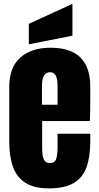

<svg xmlns="http://www.w3.org/2000/svg" viewBox="-20 -994 528 1021"><path d="M240.2 7.8Q162.1 7.8 115.7 -21.5Q69.3 -50.8 49.3 -106Q29.3 -161.1 29.3 -238.8V-533.2Q29.3 -635.3 87.9 -687.7Q146.5 -740.2 249 -740.2Q460 -740.2 460 -533.2V-480Q460 -383.3 458 -350.1H204.1V-208.5Q204.1 -189 206.5 -170.2Q209 -151.4 217.5 -139.2Q226.1 -127 245.1 -127Q272.5 -127 279.3 -150.6Q286.1 -174.3 286.1 -212.4V-282.7H460V-241.2Q460 -159.2 439.7 -103.8Q419.4 -48.3 371.3 -20.3Q323.2 7.8 240.2 7.8ZM203.1 -437H286.1V-535.6Q286.1 -575.2 276.4 -592.5Q266.6 -609.9 247.1 -609.9Q226.1 -609.9 214.6 -593.3Q203.1 -576.7 203.1 -535.6ZM133.3 -758.3V-867.2L365.2 -973.6V-804.2Z"/></svg>

Font: Anton SC
Style: Regular
Weight: 400
Designer: Vernon Adams
Foundry: Vernon Adams
Version: Version 2.116; ttfautohint (v1.8.4.7-5d5b)